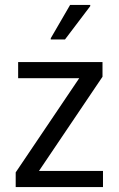

<svg xmlns="http://www.w3.org/2000/svg" viewBox="-20 -763 484 783"><path d="M44 0ZM44 0V-60L303 -444H54V-510H398V-450L139 -66H400V0ZM187 -602V-607L266 -743H348V-738L245 -602Z"/></svg>

Font: Assailand
Style: Regular
Weight: 400
Designer: Hector Gatti with collaboration of the Omnibus-Type team
Foundry: Omnibus-Type
Version: Version 0.072;October 19, 2019;FontCreator 12.0.0.2547 64-bi